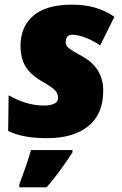

<svg xmlns="http://www.w3.org/2000/svg" viewBox="-20 -583 525 824"><path d="M15 -21 17 -174Q60 -150 96.5 -140Q133 -130 171 -130Q192 -130 210.5 -137Q229 -144 229 -164Q229 -181 216.5 -195Q204 -209 160 -234Q111 -262 89.5 -298Q68 -334 68 -386Q68 -468 123 -515.5Q178 -563 290 -563Q343 -563 387 -550.5Q431 -538 471 -511L410 -388Q383 -407 349 -420.5Q315 -434 290 -434Q262 -434 262 -401Q262 -387 275 -376.5Q288 -366 321 -348Q374 -321 398.5 -283Q423 -245 423 -194Q423 -93 359 -41.5Q295 10 182 10Q77 10 15 -21ZM63 208Q99 112 113 61H291V71Q235 158 180 221H63Z"/></svg>

Font: Noto Sans Display Black
Style: Italic
Weight: 900
Italic angle: -12°
Designer: Monotype Design team
Foundry: Monotype Imaging Inc.
Version: Version 1.000